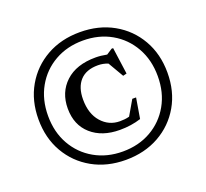

<svg xmlns="http://www.w3.org/2000/svg" viewBox="-120 -824 1048 978"><g transform="rotate(-20 404.5 -335.0)"><path d="M404 -681Q506 -681 585 -636.8Q664 -592.5 709 -514.2Q754 -436 754 -335Q754 -233.5 709 -155.5Q664 -77.5 585 -33.2Q506 11 404 11Q302.5 11 223.8 -33.2Q145 -77.5 100 -155.5Q55 -233.5 55 -335Q55 -436 100 -514.2Q145 -592.5 223.8 -636.8Q302.5 -681 404 -681ZM404 -635.5Q318.5 -635.5 251.2 -597.2Q184 -559 145.5 -491Q107 -423 107 -335Q107 -246.5 145.5 -178.8Q184 -111 251.2 -72.8Q318.5 -34.5 404 -34.5Q490.5 -34.5 557.5 -72.8Q624.5 -111 663 -178.8Q701.5 -246.5 701.5 -335Q701.5 -423 663 -491Q624.5 -559 557.5 -597.2Q490.5 -635.5 404 -635.5ZM442.5 -184.5Q455.5 -184.5 468 -185.8Q480.5 -187 493.5 -190.5L540 -270.5H560.5L542 -160Q489.5 -143 427.5 -143Q331 -143 272.5 -194.8Q214 -246.5 214 -336Q214 -423.5 272.5 -478Q331 -532.5 436 -532.5Q463.5 -532.5 497 -526L528.5 -546.5H536.5L556.5 -401.5L536.5 -396.5L487.5 -480.5Q461.5 -491 433.5 -491Q369 -491 336 -454.5Q303 -418 303 -352.5Q303 -275 343 -229.8Q383 -184.5 442.5 -184.5Z"/></g></svg>

Font: Newsreader Text Medium
Style: Regular
Weight: 500
Designer: Hugues Gentile
Foundry: Production Type
Version: Version 1.001